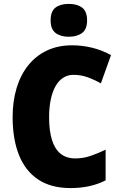

<svg xmlns="http://www.w3.org/2000/svg" viewBox="-20 -957 618 987"><path d="M357.4 -572.3Q328.1 -572.3 304.9 -557.4Q281.7 -542.5 265.6 -514.2Q249.5 -485.8 241 -445.6Q232.4 -405.3 232.4 -354Q232.4 -284.2 247.3 -237.1Q262.2 -189.9 292 -166.3Q321.8 -142.6 367.2 -142.6Q408.2 -142.6 446.3 -155.8Q484.4 -168.9 522.9 -187.5V-29.8Q482.4 -9.3 437.7 0.2Q393.1 9.8 342.8 9.8Q242.2 9.8 176 -34.4Q109.9 -78.6 77.4 -160.4Q44.9 -242.2 44.9 -355Q44.9 -437 65.4 -504.6Q85.9 -572.3 125.2 -621.3Q164.6 -670.4 221.4 -697.3Q278.3 -724.1 351.1 -724.1Q400.9 -724.1 451.4 -712.2Q502 -700.2 550.8 -673.8L498.5 -528.3Q464.8 -547.4 430.4 -559.8Q396 -572.3 357.4 -572.3ZM334 -937Q377 -937 402.3 -917.7Q427.7 -898.4 427.7 -852.1Q427.7 -806.6 401.9 -787.4Q376 -768.1 334 -768.1Q291.5 -768.1 265.9 -787.4Q240.2 -806.6 240.2 -852.1Q240.2 -898.9 265.4 -918Q290.5 -937 334 -937Z"/></svg>

Font: Open Sans SemiCondensed ExtraBold
Style: Regular
Weight: 800
Width: 4
Designer: Monotype Design Team
Foundry: Monotype Imaging Inc.
Version: Version 3.000